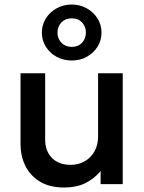

<svg xmlns="http://www.w3.org/2000/svg" viewBox="-20 -822 644 857"><path d="M267.6 15Q201.2 15 157.7 -11.7Q114.2 -38.4 92.9 -82.3Q71.6 -126.2 71.6 -178.4V-495H181.6V-199.1Q181.6 -148.1 211.7 -117.2Q241.8 -86.2 295.6 -86.2Q330.2 -86.2 358 -102.1Q385.7 -117.9 401.8 -146.3Q417.8 -174.8 417.8 -212.2V-495H527.8V0H429.1V-58.5Q400.1 -23.6 360.2 -4.3Q320.2 15 267.6 15ZM300.3 -551.9Q263.3 -551.9 233 -568.3Q202.7 -584.8 184.8 -613Q166.9 -641.2 166.9 -676.5Q166.9 -711.4 184.8 -739.8Q202.7 -768.2 233 -785Q263.3 -801.8 300.3 -801.8Q336.8 -801.8 367 -785Q397.1 -768.2 415.1 -739.8Q433.1 -711.4 433.1 -676.5Q433.1 -641.2 415.1 -613Q397.1 -584.8 367 -568.3Q336.8 -551.9 300.3 -551.9ZM300.3 -612.8Q329.1 -612.8 346.2 -631.2Q363.4 -649.7 363.4 -676.5Q363.4 -703.5 346.2 -721.9Q329.1 -740.2 300.3 -740.2Q271.9 -740.2 254.2 -721.9Q236.6 -703.5 236.6 -676.5Q236.6 -649.7 254.2 -631.2Q271.9 -612.8 300.3 -612.8Z"/></svg>

Font: Geologica Thin
Style: Regular
Weight: 100
Version: Version 1.010;gftools[0.9.28]